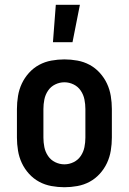

<svg xmlns="http://www.w3.org/2000/svg" viewBox="-20 -777 540 805"><path d="M250 8Q223 8 195.5 3Q168 -2 144 -15Q120 -28 101.5 -48.5Q83 -69 71.5 -93.5Q60 -118 55.5 -145.5Q51 -173 51 -200V-320Q51 -347 55.5 -374.5Q60 -402 71.5 -426.5Q83 -451 101.5 -471.5Q120 -492 144 -505Q168 -518 195.5 -523Q223 -528 250 -528Q277 -528 304.5 -523Q332 -518 356 -505Q380 -492 398.5 -471.5Q417 -451 428.5 -426.5Q440 -402 444.5 -374.5Q449 -347 449 -320V-200Q449 -173 444.5 -145.5Q440 -118 428.5 -93.5Q417 -69 398.5 -48.5Q380 -28 356 -15Q332 -2 304.5 3Q277 8 250 8ZM250 -88Q270 -88 288.5 -97Q307 -106 318.5 -123Q330 -140 334 -160Q338 -180 338 -200V-320Q338 -340 334 -360Q330 -380 318.5 -397Q307 -414 288.5 -423Q270 -432 250 -432Q230 -432 211.5 -423Q193 -414 181.5 -397Q170 -380 166 -360Q162 -340 162 -320V-200Q162 -180 166 -160Q170 -140 181.5 -123Q193 -106 211.5 -97Q230 -88 250 -88ZM202 -600 214 -757H315L284 -600Z"/></svg>

Font: Iosevka
Style: Bold
Weight: 700
Monospace: yes
Designer: Belleve Invis
Foundry: Belleve Invis
Version: Version 32.5.0; ttfautohint (v1.8.4)